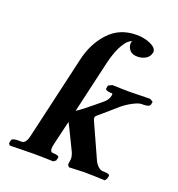

<svg xmlns="http://www.w3.org/2000/svg" viewBox="-128 -802 841 909"><g transform="rotate(20 293.0 -347.5)"><path d="M194.8 -494.1Q213.9 -580.1 267.8 -638.4Q321.8 -696.8 407.2 -696.8Q445.3 -696.8 477.1 -682.9Q508.8 -668.9 508.8 -647.9Q508.8 -645 507.8 -643.1Q503.9 -623 485.8 -612.1Q467.8 -601.1 444.8 -601.1Q418.9 -601.1 406.5 -614.5Q394 -627.9 393.1 -647Q393.1 -659.2 399.9 -661.1Q377.9 -659.2 356 -623Q334 -586.9 318.8 -523.9L257.8 -259.8Q285.6 -276.9 371.1 -349.1Q389.2 -364.3 393.1 -384.8Q397 -397 389.2 -397H384.8Q372.6 -397 364.3 -400.9Q356 -404.8 357.9 -410.2L360.8 -424.8L379.9 -434.1Q435.1 -432.1 469.2 -432.1L569.8 -434.1L585.9 -424.8L583 -410.2Q580.1 -397 546.9 -397H540Q525.9 -397 499 -383.1Q472.2 -369.1 450.2 -351.1Q368.2 -279.3 355 -269H356Q349.1 -262.2 354 -249L431.2 -78.1Q439 -59.1 451.9 -47.1Q464.8 -35.2 477.1 -35.2H480Q514.2 -35.2 511.2 -22.9L507.8 -8.8L500 2Q433.1 -1 394 -1L318.8 2L311 -9.8L313 -22.9Q314.9 -32.7 314.9 -38.1Q314.9 -55.2 306.2 -73.2Q301.3 -83 256.8 -174.8Q245.6 -196.8 244.1 -199.2L214.8 -75.2Q211.9 -62 211.9 -53.2Q211.9 -35.2 227.1 -35.2H229Q242.2 -35.2 249.5 -32Q256.8 -28.8 255.9 -22.9L252 -7.8L240.2 1Q176.3 -1 138.2 -1L21 1L14.2 -7.8L17.1 -22.9Q20 -35.2 48.8 -35.2H67.9Q88.9 -35.2 98.1 -75.2Z"/></g></svg>

Font: Linux Libertine O
Style: Semibold Italic
Weight: 600
Italic angle: -11.5°
Designer: Philipp H. Poll
Foundry: Philipp H. Poll
Version: Version 5.1.2